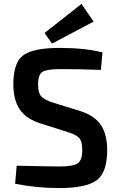

<svg xmlns="http://www.w3.org/2000/svg" viewBox="-20 -946 610 978"><path d="M457 -836 245 -724 207 -778 395 -926ZM326 -273 187 -317Q112 -341 80 -389.5Q48 -438 48 -517Q48 -630 100.5 -666Q153 -702 285 -702Q412 -702 502 -679L494 -590Q380 -594 289 -594Q220 -594 197 -580.5Q174 -567 174 -515Q174 -472 190.5 -454.5Q207 -437 251 -423L384 -382Q463 -357 494.5 -308.5Q526 -260 526 -181Q526 -67 472 -27.5Q418 12 281 12Q167 12 57 -10L65 -102Q240 -98 284 -98Q353 -98 376 -114Q399 -130 399 -182Q399 -226 383.5 -243Q368 -260 326 -273Z"/></svg>

Font: Exo 2.0 Semi Bold
Style: Regular
Weight: 600
Designer: Natanael Gama
Version: Version 1.001;PS 001.001;hotconv 1.0.70;makeotf.lib2.5.58329